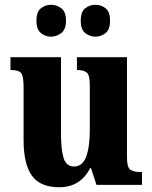

<svg xmlns="http://www.w3.org/2000/svg" viewBox="-20 -776 639 806"><path d="M228 10Q149 10 114 -38.5Q79 -87 79 -188V-411Q79 -454 69.5 -468Q60 -482 27 -482H24V-536H236V-219Q236 -148 247 -112.5Q258 -77 291 -77Q326 -77 341.5 -118Q357 -159 357 -228V-419Q357 -462 343.5 -472Q330 -482 306 -482H303V-536H513V-117Q513 -73 527.5 -63.5Q542 -54 566 -54H576V0H385L362 -70H358Q318 10 228 10ZM381 -622Q357 -622 338 -637Q319 -652 319 -689Q319 -727 338 -741.5Q357 -756 381 -756Q404 -756 423 -741.5Q442 -727 442 -689Q442 -652 423 -637Q404 -622 381 -622ZM194 -622Q171 -622 152 -637Q133 -652 133 -689Q133 -727 152 -741.5Q171 -756 194 -756Q217 -756 237 -741.5Q257 -727 257 -689Q257 -652 237 -637Q217 -622 194 -622Z"/></svg>

Font: Noto Serif Georgian Condensed ExtraBold
Style: Regular
Weight: 800
Width: 3
Designer: Monotype Design Team, Akaki Razmadze
Foundry: Google LLC
Version: Version 2.003; ttfautohint (v1.8.4.7-5d5b)